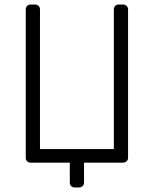

<svg xmlns="http://www.w3.org/2000/svg" viewBox="-20 -720 681 850"><path d="M289 0H116Q106 0 100 -6Q94 -12 94 -22V-678Q94 -688 100 -694Q106 -700 116 -700H134Q144 -700 150.5 -694Q157 -688 157 -678V-60H484V-678Q484 -688 490 -694Q496 -700 506 -700H524Q534 -700 540.5 -694Q547 -688 547 -678V-22Q547 -12 540.5 -6Q534 0 524 0H352V88Q352 98 345.5 104Q339 110 329 110H311Q301 110 295 104Q289 98 289 88Z"/></svg>

Font: Hezaedrus Light
Style: Regular
Weight: 300
Designer: Hubert & Fischer
Foundry: Hubert & Fischer
Version: Version 1.10;September 3, 2019;FontCreator 11.5.0.2425 64-bi